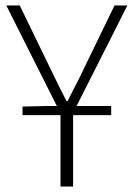

<svg xmlns="http://www.w3.org/2000/svg" viewBox="-20 -679 487 699"><path d="M62 -259.8V-291L147 -293H187L2.9 -659.2H51.8L151.9 -453.1Q205.1 -342.3 222.2 -311H226.1Q281.2 -418 296.9 -453.1L397 -659.2H443.8L258.8 -293H384.8V-259.8H246.1V0H200.2V-259.8Z"/></svg>

Font: SourceSansPro-Light
Style: Regular
Weight: 300
Designer: Paul D. Hunt
Foundry: Adobe Systems Incorporated
Version: Version 2.020;PS 2.0;hotconv 1.0.86;makeotf.lib2.5.63406